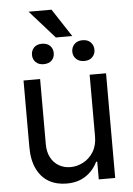

<svg xmlns="http://www.w3.org/2000/svg" viewBox="-59 -918 671 969"><g transform="rotate(-5 276.5 -433.5)"><path d="M402.3 -530.3H485.4V0H402.3V-89.8H396.5Q376 -46.4 336.2 -19.8Q296.4 6.8 239.3 6.8Q188 6.8 149.4 -15.4Q110.8 -37.6 89.1 -82.5Q67.4 -127.4 67.4 -193.4V-530.3H151.4V-199.2Q151.4 -161.6 166 -133.3Q180.7 -105 206.8 -89.6Q232.9 -74.2 266.6 -74.2Q298.3 -74.2 329.8 -90.3Q361.3 -106.4 381.8 -138.9Q402.3 -171.4 402.3 -217.8ZM175.8 -707Q201.7 -707 216.6 -692.4Q231.4 -677.7 231.4 -655.3Q231.4 -632.3 216.8 -617.9Q202.1 -603.5 175.8 -603.5Q150.9 -603.5 136 -618.2Q121.1 -632.8 121.1 -655.3Q121.1 -677.2 135.5 -692.1Q149.9 -707 175.8 -707ZM381.8 -707Q407.7 -707 422.6 -691.7Q437.5 -676.3 437.5 -653.3Q437.5 -631.8 422.6 -616.7Q407.7 -601.6 381.8 -601.6Q356 -601.6 340.6 -616.7Q325.2 -631.8 325.2 -653.3Q325.2 -676.3 340.3 -691.7Q355.5 -707 381.8 -707ZM332 -732.4H249L123 -874H239.3Z"/></g></svg>

Font: Pretendard GOV
Style: Regular
Weight: 400
Designer: Base glyphs from Inter by Rasmus Andersson; Hangeul glyphs from Noto Sans CJK(Source Han Sans) by Jang Soo-young and Kan
Foundry: Kil Hyung-jin
Version: Version 1.309